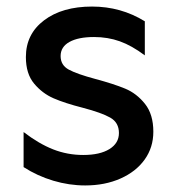

<svg xmlns="http://www.w3.org/2000/svg" viewBox="-20 -554 540 586"><path d="M52 -44V-151Q99 -115 142.5 -98Q186 -81 234 -81Q285 -81 314 -99Q343 -117 343 -148Q343 -180 316.5 -195Q290 -210 233 -225Q178 -239 143.5 -254Q109 -269 84 -299Q59 -329 59 -380Q59 -450 114.5 -492Q170 -534 261 -534Q349 -534 422 -489V-385Q382 -415 345.5 -428Q309 -441 267 -441Q219 -441 192 -426Q165 -411 165 -383Q165 -355 190 -341.5Q215 -328 271 -313Q327 -298 362 -283.5Q397 -269 422.5 -237Q448 -205 448 -152Q448 -104 421.5 -67Q395 -30 347.5 -9Q300 12 240 12Q191 12 142.5 -2.5Q94 -17 52 -44Z"/></svg>

Font: Amiko SemiBold
Style: Regular
Weight: 600
Designer: Pablo Impallari, Rodrigo Fuenzalida, Andres Torresi
Foundry: Impallari Type
Version: Version 1.001; ttfautohint (v1.3)